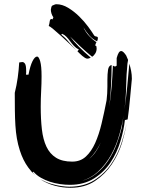

<svg xmlns="http://www.w3.org/2000/svg" viewBox="-20 -874 695 910"><path d="M587 -590 584 -572Q579 -523 578 -467Q577 -412 570 -356Q578 -411 583 -464Q588 -519 593 -572Q598 -556 601.5 -538Q605 -520 605 -500Q600 -450 596 -404Q592 -358 585 -308L572 -305Q567 -259 551 -205Q535 -151 504.5 -105Q474 -59 426 -28.5Q378 2 311 2Q289 2 264.5 -1.5Q240 -5 217 -12.5Q194 -20 173 -32Q152 -44 137 -62L138 -60V-59L137 -58L134 -59Q140 -50 147 -43Q129 -59 114 -80Q89 -114 74 -161Q65 -189 60 -218Q55 -247 53 -279.5Q51 -312 50.5 -350Q50 -388 50 -434Q59 -470 64 -506Q69 -542 71 -578Q74 -578 78 -579Q82 -580 86 -580Q93 -580 98.5 -572Q104 -564 104 -538V-529Q104 -525 103 -520H115Q123 -562 134 -584Q145 -606 156 -606Q164 -606 170.5 -583.5Q177 -561 177 -513Q177 -478 175 -442Q173 -406 173 -368Q173 -309 178.5 -261Q184 -213 200 -179Q216 -145 245.5 -126.5Q275 -108 322 -108Q361 -108 387 -132Q413 -156 431 -196Q449 -236 461.5 -288.5Q474 -341 485 -398Q487 -414 488 -430Q489 -446 489 -463V-494Q489 -523 492 -543Q495 -563 509 -566Q509 -515 506 -465Q504 -417 498 -369Q505 -416 509 -463Q513 -512 515 -563Q521 -559 525 -559Q529 -559 533 -563V-599Q538 -617 543 -624.5Q548 -632 554 -632Q560 -632 566 -626Q572 -620 578 -611ZM174 -23Q198 -10 223.5 -2.5Q249 5 271.5 8Q294 11 308 11Q378 11 427 -20Q476 -51 507.5 -97.5Q539 -144 556 -197Q572 -247 580 -289Q573 -247 558 -196Q541 -142 509.5 -95Q478 -48 430 -16Q382 16 314 16Q276 16 239 6Q202 -4 170 -25Q172 -24 174 -23ZM557 -269Q560 -286 562 -302Q564 -316 566 -330Q560 -286 546 -237Q532 -186 507 -140.5Q482 -95 444 -60Q408 -27 360 -15Q402 -24 435 -50Q469 -77 493 -113Q517 -149 532.5 -190Q548 -231 557 -269ZM458 -199Q447 -177 433.5 -157Q420 -137 403 -121Q421 -136 434.5 -156Q448 -176 458 -199ZM170 -25Q158 -33 147 -43Q158 -33 170 -25ZM581 -296 580 -289ZM567 -335Q566 -332 566 -330Q566 -332 567 -335ZM216 -775Q218 -784 224 -784Q225 -784 229 -782L233 -792Q227 -800 224 -810Q221 -820 221 -828Q222 -833 223 -838.5Q224 -844 227 -847Q230 -848 236 -851Q242 -854 247 -854Q275 -854 303 -837Q331 -820 355 -796.5Q379 -773 397.5 -748Q416 -723 425 -708Q428 -702 436 -701Q444 -700 444 -694Q444 -686 440 -678Q418 -689 403.5 -705.5Q389 -722 375 -745Q386 -721 403 -703Q420 -685 437 -674Q435 -670 433.5 -666.5Q432 -663 431 -658Q436 -658 437 -653.5Q438 -649 438 -644Q438 -631 431.5 -620.5Q425 -610 417 -605L413 -608Q383 -633 360 -654.5Q337 -676 312 -701Q329 -678 353.5 -653Q378 -628 410 -601Q402 -596 394 -596Q389 -596 382.5 -600Q376 -604 369.5 -609.5Q363 -615 357 -621L347 -631L354 -639Q340 -646 330 -657Q320 -668 312 -679Q304 -690 295 -699.5Q286 -709 274 -714Q274 -712 270 -710Q290 -695 306 -675Q322 -656 342 -635Q328 -649 309 -667Q288 -687 268 -705Q248 -723 232.5 -736Q217 -749 211 -751Q213 -756 214 -762.5Q215 -769 216 -775ZM346 -632Q344 -633 342 -635Q344 -633 346 -632Z"/></svg>

Font: Finger Paint
Style: Regular
Weight: 400
Designer: Ralph du Carrois
Foundry: Ralph du Carrois
Version: Version 1.002